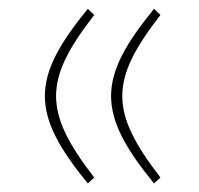

<svg xmlns="http://www.w3.org/2000/svg" viewBox="-20 -413 459 443"><path d="M197.3 -3.4C138.7 -79.6 109.4 -135.3 109.4 -191.4C109.4 -247.6 138.7 -302.7 197.3 -378.4L182.6 -392.6C116.7 -312 83.5 -252 83.5 -191.4C83.5 -130.9 116.7 -70.3 182.6 10.3ZM350.1 -3.4C291.5 -79.6 262.2 -135.3 262.2 -191.4C262.2 -247.6 291.5 -302.7 350.1 -378.4L335.4 -392.6C269.5 -312 236.3 -252 236.3 -191.4C236.3 -130.9 269.5 -70.3 335.4 10.3Z"/></svg>

Font: Vazirmatn Thin
Style: Regular
Weight: 100
Designer: Saber Rastikerdar
Foundry: Saber Rastikerdar
Version: Version 33.003